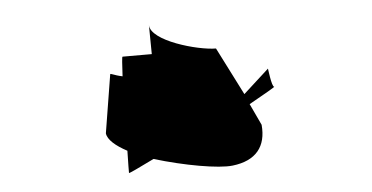

<svg xmlns="http://www.w3.org/2000/svg" viewBox="-39 -512 1102 569"><g transform="rotate(-5 512.0 -228.0)"><path d="M266 -138C268 -119 291 -99 325 -81C324 -44 324 -17 324 -15C324 -13 355 -28 400 -50C489 -23 590 -5 632 -10C702 -18 734 -58 728 -123L698 -187C745 -213 777 -232 775 -232C767 -232 761 -293 761 -287L685 -218L613 -360C559 -360 421 -399 421 -447L422 -360H335C333 -360 332 -337 330 -302C305 -307 294 -315 294 -311Z"/></g></svg>

Font: Ampere
Style: SCExt
Weight: 400
Version: Version 1